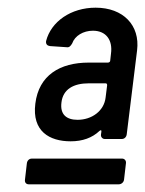

<svg xmlns="http://www.w3.org/2000/svg" viewBox="-20 -728 378 500"><path d="M211 -565C136 -565 81 -532 72 -458C63 -386 109 -360 164 -360C195 -360 220 -369 239 -387C242 -390 245 -389 244 -385L243 -378C242 -371 247 -366 253 -366H297C304 -366 309 -371 310 -378L337 -597C345 -662 301 -708 229 -708C165 -708 113 -672 100 -621C99 -613 103 -609 110 -608L154 -605C160 -604 164 -608 168 -615C175 -635 197 -648 222 -648C256 -648 274 -624 269 -588L267 -570C267 -567 264 -565 261 -565ZM182 -416C154 -416 136 -429 140 -461C144 -496 172 -511 211 -511H255C258 -511 259 -509 259 -506L255 -474C251 -439 219 -416 182 -416ZM50 -303 45 -260C44 -253 48 -248 55 -248H289C296 -248 302 -253 303 -260L308 -303C309 -310 304 -315 298 -315H63C56 -315 51 -310 50 -303Z"/></svg>

Font: Barlow Semi Condensed SemiBold
Style: Italic
Weight: 600
Width: 4
Italic angle: -7°
Designer: Jeremy Tribby
Foundry: Tribby Type
Version: Version 1.422;hotconv 1.0.109;makeotfexe 2.5.65596